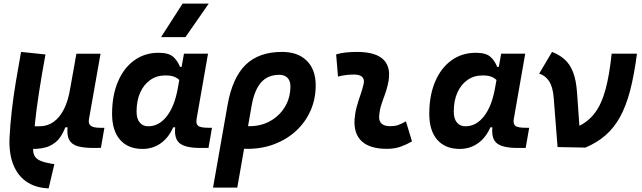

<svg xmlns="http://www.w3.org/2000/svg" viewBox="-20 -815 3556 1064"><path d="M249.5 229 241.7 228.5Q171.9 224.1 124 189.9Q76.2 155.8 52.7 94.7Q29.3 33.7 32.7 -50.3Q36.6 -126 45.4 -202.4Q54.2 -278.8 67.4 -359.1Q80.6 -439.5 96.7 -527.3L231.9 -513.2Q210.9 -397.9 196.3 -303.5Q181.6 -209 173.8 -132.6Q166 -56.2 163.6 6.8Q162.6 33.2 172.1 49.8Q181.6 66.4 204.6 76.2Q227.5 85.9 266.1 92.3L281.2 94.7ZM152.8 10.3 132.8 9.8 149.9 -115.2H199.2Q242.7 -115.2 276.9 -139.4Q311 -163.6 334.7 -210.7Q358.4 -257.8 369.1 -325.7L364.3 -109.4H322.3L351.1 -136.2Q337.9 -91.3 315.7 -57.6Q293.5 -23.9 254.6 -6.1Q215.8 11.7 152.8 10.3ZM503.9 4.9Q448.7 5.4 413.6 -3.9Q378.4 -13.2 363.8 -39.6Q349.1 -65.9 355 -115.2V-183.6L353 -234.9L403.3 -517.1H537.1L473.1 -155.3Q468.3 -129.4 482.9 -118.2Q497.6 -106.9 534.7 -106.9H558.6L539.1 4.4Z M896.5 -397Q848.6 -397 812.7 -371.8Q776.9 -346.7 756.8 -301.8Q736.8 -256.8 736.8 -196.3Q736.8 -157.7 753.9 -136.5Q771 -115.2 801.8 -115.2Q860.8 -115.2 904.1 -170.4Q947.3 -225.6 965.3 -325.7L999.5 -517.6H1132.8L1069.3 -154.8Q1064.9 -129.4 1077.6 -118.2Q1090.3 -106.9 1136.2 -106.9H1154.8L1135.3 4.9H1090.8Q1003.4 4.9 972.7 -23.7Q941.9 -52.2 952.6 -122.1L981 -109.4H924.3L950.2 -137.7Q927.7 -66.9 880.4 -28.3Q833 10.3 770 10.3Q689.5 10.3 645.3 -40.5Q601.1 -91.3 601.1 -184.1Q601.1 -285.6 633.3 -361.8Q665.5 -438 723.6 -480.2Q781.7 -522.5 858.9 -522.5Q914.6 -522.5 939.2 -500.7Q963.9 -479 977.5 -444.3H990.2L998.5 -340.8Q987.8 -355.5 976.8 -368.2Q965.8 -380.9 947.5 -388.9Q929.2 -397 896.5 -397ZM872.6 -609.4 991.7 -794.9H1136.7L1007.8 -609.4Z M1543 -527.3Q1630.9 -527.3 1680.2 -478.3Q1729.5 -429.2 1729.5 -341.8Q1729.5 -266.6 1701.2 -202.4Q1672.9 -138.2 1621.6 -90.6Q1570.3 -43 1501.5 -16.6Q1432.6 9.8 1351.6 9.8Q1327.1 9.8 1303 7.1Q1278.8 4.4 1254.4 -0.5L1273.4 -127.9Q1300.3 -115.7 1362.3 -115.7Q1427.2 -115.7 1478.5 -144.8Q1529.8 -173.8 1559.6 -223.9Q1589.4 -273.9 1589.4 -336.9Q1589.4 -367.2 1573.2 -383.8Q1557.1 -400.4 1528.3 -400.4Q1464.8 -400.4 1427.5 -358.9Q1390.1 -317.4 1374.5 -229.5L1294.9 224.6H1160.6L1241.2 -233.9Q1268.1 -384.8 1341.3 -456.1Q1414.6 -527.3 1543 -527.3Z M2229.5 -142.6 2263.2 -31.2Q2233.4 -14.2 2200.2 -2.2Q2167 9.8 2124 9.8Q2030.3 9.8 1985.1 -31.7Q1939.9 -73.2 1944.8 -153.3Q1947.3 -188 1956.3 -221.2Q1965.3 -254.4 1976.3 -285.6Q1987.3 -316.9 1994.1 -345.2Q2001.5 -373 1988.3 -387.5Q1975.1 -401.9 1942.4 -401.9Q1896 -401.9 1853 -390.6L1842.8 -513.7Q1871.6 -522 1900.4 -524.7Q1929.2 -527.3 1958 -527.3Q2065.4 -527.3 2108.2 -481.4Q2150.9 -435.5 2128.9 -345.2Q2121.6 -313.5 2111.1 -285.9Q2100.6 -258.3 2092 -231Q2083.5 -203.6 2081.1 -172.4Q2077.1 -115.7 2143.1 -115.7Q2167.5 -115.7 2185.8 -121.8Q2204.1 -127.9 2229.5 -142.6Z M2654.3 -397Q2606.4 -397 2570.6 -371.8Q2534.7 -346.7 2514.6 -301.8Q2494.6 -256.8 2494.6 -196.3Q2494.6 -157.7 2511.7 -136.5Q2528.8 -115.2 2559.6 -115.2Q2618.7 -115.2 2661.9 -170.4Q2705.1 -225.6 2723.1 -325.7L2757.3 -517.6H2890.6L2827.1 -154.8Q2822.8 -129.4 2835.4 -118.2Q2848.1 -106.9 2894 -106.9H2912.6L2893.1 4.9H2848.6Q2761.2 4.9 2730.5 -23.7Q2699.7 -52.2 2710.4 -122.1L2738.8 -109.4H2682.1L2708 -137.7Q2685.5 -66.9 2638.2 -28.3Q2590.8 10.3 2527.8 10.3Q2447.3 10.3 2403.1 -40.5Q2358.9 -91.3 2358.9 -184.1Q2358.9 -285.6 2391.1 -361.8Q2423.3 -438 2481.4 -480.2Q2539.6 -522.5 2616.7 -522.5Q2672.4 -522.5 2697 -500.7Q2721.7 -479 2735.4 -444.3H2748L2756.3 -340.8Q2745.6 -355.5 2734.6 -368.2Q2723.6 -380.9 2705.3 -388.9Q2687 -397 2654.3 -397Z M3069.8 0 3048.3 -274.4Q3043.5 -335.4 3021.7 -366.7Q3000 -397.9 2967.8 -406.7L3039.1 -527.3Q3079.6 -511.7 3108.9 -485.8Q3138.2 -460 3155.8 -415Q3173.3 -370.1 3178.2 -296.9L3196.3 -38.6ZM3224.1 2.9 3069.8 0 3183.6 -114.3Q3240.7 -141.1 3277.3 -190.2Q3314 -239.3 3335.7 -319.3Q3357.4 -399.4 3369.6 -517.6H3509.8Q3494.6 -400.4 3472.2 -314.2Q3449.7 -228 3416.3 -167.2Q3382.8 -106.4 3335.7 -65.4Q3288.6 -24.4 3224.1 2.9Z"/></svg>

Font: Cascadia Mono NF
Style: Italic
Weight: 400
Italic angle: -10°
Monospace: yes
Designer: Aaron Bell
Foundry: Saja Typeworks
Version: Version 2404.023